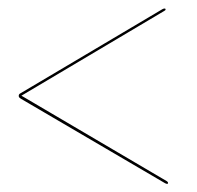

<svg xmlns="http://www.w3.org/2000/svg" viewBox="-20 -572 472 461"><path d="M31 -342.5V-342L374 -545.5Q375.5 -546.5 376.5 -547.2Q377.5 -548 377.5 -549Q377.5 -550.5 377 -551Q376.5 -551.5 374.5 -551.5Q374 -551.5 372.8 -551.2Q371.5 -551 370 -550L30 -348.5Q27 -347 26 -345.5Q25 -344 25 -342Q25 -339.5 26 -338.2Q27 -337 30 -335L376.5 -132Q378 -131.5 379 -131Q380 -130.5 381 -130.5Q382.5 -130.5 383 -131Q383.5 -131.5 383.5 -132.5Q383.5 -134 382.5 -135.2Q381.5 -136.5 380.5 -137Z"/></svg>

Font: Fraunces 120pt
Style: Regular
Weight: 400
Version: Version 1.000;[b76b70a41]